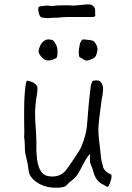

<svg xmlns="http://www.w3.org/2000/svg" viewBox="-20 -856 612 892"><path d="M400 -444 401 -450V-452Q401 -457 408 -477Q410 -482 427 -482.5Q444 -483 451 -471Q459 -458 459 -441Q457 -421 456 -411Q455 -405 453 -399V-398Q452 -391 451 -383Q450 -375 444 -330Q440 -300 438 -275Q436 -254 438 -229Q440 -202 444 -173Q449 -128 450 -118Q450 -112 456 -93Q458 -83 460 -76L469 -62L483 -52L484 -51Q489 -49 495 -46Q497 -46 498 -41Q499 -36 497 -26Q496 -23 492 -9Q488 1 487 3Q485 7 483 11L480 12Q473 11 464 4Q458 0 453 -1Q449 -4 444 -8Q423 -23 413 -60Q411 -68 410 -72Q406 -81 404 -86Q402 -91 400 -96Q399 -101 398 -106Q398 -111 398 -121V-141L385 -125Q381 -120 370 -100Q364 -88 357 -75Q350 -61 343 -50Q337 -39 328 -31L327 -29L323 -26L319 -22L314 -18L312 -16Q305 -12 301 -8L289 5Q287 6 285 9Q276 13 263 15Q258 16 239 16Q214 16 194 10.5Q174 5 156.5 -5.5Q139 -16 127 -31Q115 -45 113 -64Q111 -82 107.5 -99Q104 -116 100 -133Q96 -149 96 -157Q96 -171 95 -185Q94 -195 94 -205V-206Q93 -213 92 -219Q92 -228 93 -240Q93 -248 92.5 -269Q92 -290 92 -316.5Q92 -343 92.5 -371.5Q93 -400 95 -424Q97 -448 100 -465Q102 -477 104 -480H105Q105 -481 107 -481Q111 -481 122 -477.5Q133 -474 139.5 -469Q146 -464 150 -459Q154 -453 154 -450Q154 -434 152 -419Q149 -404 147 -388Q145 -373 144 -358Q143 -343 143 -329Q143 -296 146 -262Q149 -216 149 -196V-153Q149 -147 152 -117Q154 -97 161 -79Q168 -61 180 -49Q193 -36 224 -36Q244 -36 260 -44Q276 -52 288 -67Q299 -82 314 -104Q350 -157 357 -172Q381 -231 384 -272Q393 -390 400 -443ZM182 -664Q194 -673 206 -673Q210 -673 220 -671Q229 -670 238 -652Q246 -639 247 -626Q247 -613 247 -609Q247 -596 244 -589Q237 -583 226 -579Q215 -575 204 -575H199Q185 -578 174 -590Q163 -602 159 -614Q159 -625 165 -640Q171 -655 182 -664ZM356 -663Q360 -671 363 -672Q366 -673 369 -673Q373 -673 378 -672Q405 -670 413 -666Q420 -662 426 -651V-650Q433 -639 433 -627Q433 -618 428 -603Q424 -588 407 -582Q393 -575 385 -575Q384 -575 378 -575Q374 -576 360 -585Q349 -590 348 -594Q346 -600 346 -609V-621V-620Q346 -620 346 -621Q348 -634 350 -646Q351 -657 356 -662ZM324 -830 378 -835Q402 -838 412 -829Q423 -819 422 -807V-789Q427 -779 412 -777H397H297Q272 -777 251 -774Q244 -774 237 -774Q222 -773 217 -773Q203 -771 197 -772Q195 -772 178 -774Q167 -774 162 -789.5Q157 -805 158 -820V-821Q165 -828 171 -827L194 -830H196L224 -828Q241 -831 260 -831Q304 -832 324 -830Z"/></svg>

Font: ToneOZ-Pinyin-Tsuipita-TC
Style: Regular
Weight: 400
Designer: ÂÆ£ÂøóÂáåJeffrey Xuan(jeffreyx@gmail.com, ToneOZ.com) ÈòøÂù§(cjkFonts)
Foundry: ToneOZ
Version: Version 0.24071